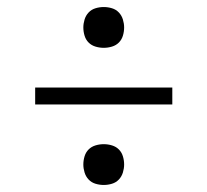

<svg xmlns="http://www.w3.org/2000/svg" viewBox="-20 -598 590 546"><path d="M275 -462Q263 -462 251.5 -465.5Q240 -469 232 -477Q224 -485 220.5 -496.5Q217 -508 217 -520Q217 -531 220.5 -542.5Q224 -554 232 -562.5Q240 -571 251.5 -574.5Q263 -578 275 -578Q287 -578 298.5 -574.5Q310 -571 318 -562.5Q326 -554 329.5 -542.5Q333 -531 333 -520Q333 -508 329.5 -496.5Q326 -485 318 -477Q310 -469 298.5 -465.5Q287 -462 275 -462ZM80 -301V-349H470V-301ZM275 -72Q263 -72 251.5 -75.5Q240 -79 232 -87.5Q224 -96 220.5 -107.5Q217 -119 217 -130Q217 -142 220.5 -153.5Q224 -165 232 -173Q240 -181 251.5 -184.5Q263 -188 275 -188Q287 -188 298.5 -184.5Q310 -181 318 -173Q326 -165 329.5 -153.5Q333 -142 333 -130Q333 -119 329.5 -107.5Q326 -96 318 -87.5Q310 -79 298.5 -75.5Q287 -72 275 -72Z"/></svg>

Font: Lode Dark
Style: Regular
Weight: 400
Monospace: yes
Designer: Belleve Invis
Foundry: Belleve Invis
Version: Version 29.2.0; ttfautohint (v1.8.3)